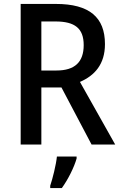

<svg xmlns="http://www.w3.org/2000/svg" viewBox="-20 -734 615 975"><path d="M264 -714H85V0H190V-290H292L445 0H565L386 -318C460 -350 513 -407 513 -510C513 -646 434 -714 264 -714ZM262 -625C360 -625 405 -590 405 -505C405 -419 360 -376 267 -376H190V-625ZM369 71V61H269C265 102 247 174 235 209V221H294C326 177 357 114 369 71Z"/></svg>

Font: Noto Sans Devanagari SemiCondensed Medium
Style: Regular
Weight: 500
Width: 4
Designer: Jelle Bosma - Monotype Design Team
Foundry: Monotype Imaging Inc.
Version: Version 2.004